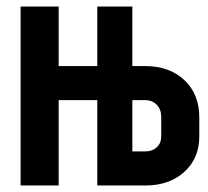

<svg xmlns="http://www.w3.org/2000/svg" viewBox="-20 -570 640 590"><path d="M43.3 0V-550H160.3V-367H278.9V-550H386.7V-367H425.6Q500.2 -367 546.3 -324.1Q592.4 -281.1 592.4 -208.6V-150.8Q592.4 -83.3 546.3 -41.7Q500.2 0 426.5 0H278.9V-262.3H160.3V0ZM386.7 -104.7H425.6Q448.1 -104.7 461.8 -117.4Q475.5 -130 475.5 -151.6V-210.3Q475.5 -233.5 461.8 -247.9Q448.1 -262.3 425.6 -262.3H386.7Z"/></svg>

Font: JetBrains Mono
Style: Regular
Weight: 400
Monospace: yes
Designer: Philipp Nurullin, Konstantin Bulenkov
Foundry: JetBrains
Version: Version 2.305